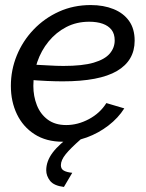

<svg xmlns="http://www.w3.org/2000/svg" viewBox="-20 -551 579 760"><path d="M228 10Q163 10 117 -19.5Q71 -49 47 -99Q23 -149 23 -211Q23 -274 46.5 -331.5Q70 -389 113 -434Q156 -479 213.5 -505Q271 -531 339 -531Q390 -531 429.5 -515Q469 -499 491 -468Q513 -437 513 -390Q513 -311 443 -270Q373 -229 228 -229Q201 -229 166 -230.5Q131 -232 85 -236L97 -296Q141 -294 172.5 -292Q204 -290 231 -290Q307 -290 351 -303Q395 -316 414.5 -339Q434 -362 434 -391Q434 -417 421.5 -433Q409 -449 386.5 -457Q364 -465 333 -465Q283 -465 242.5 -444Q202 -423 172.5 -387Q143 -351 127.5 -305.5Q112 -260 112 -211Q112 -170 126 -134.5Q140 -99 169 -77.5Q198 -56 242 -56Q288 -56 332 -79.5Q376 -103 401 -143L472 -122Q448 -84 409 -54Q370 -24 323.5 -7Q277 10 228 10ZM163 123Q163 87 188.5 53Q214 19 267 -18H292L300 0Q259 36 240 59.5Q221 83 221 103Q221 118 233 124.5Q245 131 266 133L233 189Q193 184 178 164.5Q163 145 163 123Z"/></svg>

Font: Raleway Thin Medium
Style: Italic
Weight: 500
Italic angle: -12°
Version: Version 4.026